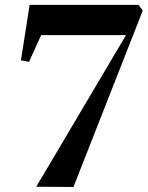

<svg xmlns="http://www.w3.org/2000/svg" viewBox="-20 -763 603 784"><path d="M494.5 -619.5H148L98.5 -510.5L65.5 -516.5L101 -743H545.5L563 -720L280 0.5L128 -0.5Z"/></svg>

Font: Merriweather 144pt
Style: Bold Italic
Weight: 700
Italic angle: -7.8°
Version: Version 2.101